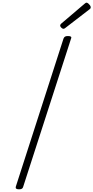

<svg xmlns="http://www.w3.org/2000/svg" viewBox="-20 -1399 697 1433"><path d="M122 14Q107 14 101 9Q95 4 98 -6L454 -1111Q458 -1121 465 -1125.5Q472 -1130 487 -1130Q503 -1130 509 -1125.5Q515 -1121 510 -1110L153 -5Q151 4 144 9Q137 14 122 14ZM454 -1184Q446 -1184 437.5 -1192.5Q429 -1201 429 -1208Q429 -1211 430 -1213.5Q431 -1216 435 -1221L610 -1370Q615 -1373 618 -1376Q621 -1379 625 -1379Q632 -1379 639 -1373Q646 -1367 651.5 -1359.5Q657 -1352 657 -1345Q657 -1340 656 -1337.5Q655 -1335 650 -1331L467 -1190Q463 -1187 460 -1185.5Q457 -1184 454 -1184Z"/></svg>

Font: Playwrite CU ExtraLight
Style: Regular
Weight: 250
Designer: Veronika Burian, José Scaglione
Foundry: TypeTogether
Version: Version 1.002